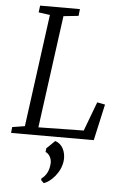

<svg xmlns="http://www.w3.org/2000/svg" viewBox="-65 -792 703 1109"><g transform="rotate(5 286.5 -237.0)"><path d="M18.6 0H498L544.9 -210.4L499 -219.2L435.5 -50.3L172.9 -45.9L261.2 -698.2L348.1 -707.5L352.5 -747.1H121.6L116.7 -707.5L182.6 -698.2L94.7 -45.9L22 -34.2ZM229 70.8 226.6 92.3C248 99.6 263.7 128.9 261.7 155.8C259.3 199.2 241.2 229 216.3 246.6L215.3 256.3L231.4 272.5C267.1 262.7 329.6 205.1 335.9 129.4C339.4 81.5 317.4 36.1 276.9 24.4Z"/></g></svg>

Font: Merriweather
Style: Light Italic
Weight: 300
Italic angle: -7.5°
Designer: Eben Sorkin
Foundry: Eben Sorkin
Version: Version 1.001